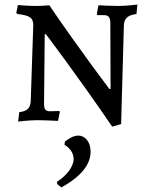

<svg xmlns="http://www.w3.org/2000/svg" viewBox="-20 -524 654 837"><path d="M462 -136H457C457 -136 324 -311 195 -501C195 -501 163 -498 134 -498C107 -498 58 -502 58 -502L51 -468L55 -463C109 -457 125 -447 125 -414L114 -84C113 -52 97 -39 64 -35L59 6C59 6 106 0 142 0C177 0 233 3 233 3L241 -37L238 -40L198 -39C179 -39 172 -47 172 -72L175 -375H180C180 -375 317 -195 469 28L508 17L520 -413C521 -444 537 -458 575 -463L579 -504C579 -504 529 -498 494 -498C464 -498 409 -501 409 -501L402 -462L404 -458H434C452 -458 461 -448 461 -425ZM247 293C302 264 375 210 375 138C375 94 351 67 321 67C299 67 276 83 263 93L261 107C283 120 301 142 301 169C301 203 269 243 229 268V278Z"/></svg>

Font: Alegreya SC
Style: Regular
Weight: 400
Designer: Juan Pablo del Peral
Foundry: Huerta Tipografica
Version: Version 2.007;PS 002.007;hotconv 1.0.88;makeotf.lib2.5.64775